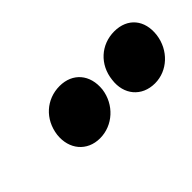

<svg xmlns="http://www.w3.org/2000/svg" viewBox="-23 -885 462 462"><g transform="rotate(-45 208.0 -654.0)"><path d="M143 -575C187 -575 224 -609 230 -654C235 -701 207 -733 163 -733C118 -733 82 -701 76 -654C71 -609 99 -575 143 -575ZM330 -575C373 -575 409 -609 415 -654C421 -701 394 -733 349 -733C304 -733 268 -701 263 -654C257 -609 285 -575 330 -575Z"/></g></svg>

Font: Barlow Semi Condensed
Style: Bold Italic
Weight: 700
Width: 4
Italic angle: -7°
Designer: Jeremy Tribby
Foundry: Tribby Type
Version: Version 1.422;hotconv 1.0.109;makeotfexe 2.5.65596